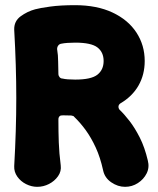

<svg xmlns="http://www.w3.org/2000/svg" viewBox="-20 -708 612 743"><path d="M124 15Q102 15 81 4.5Q60 -6 47 -24.5Q34 -43 35 -65Q39 -136 41 -201Q43 -266 43 -329Q43 -392 41 -457Q39 -522 35 -593Q34 -626 60 -645Q86 -664 116 -672Q134 -677 174 -682.5Q214 -688 270 -688Q355 -688 415.5 -659.5Q476 -631 508 -582Q540 -533 540 -472Q540 -419 516 -377Q492 -335 446 -308Q439 -303 438.5 -296Q438 -289 443 -283Q461 -266 481.5 -239.5Q502 -213 521 -175.5Q540 -138 552 -87Q559 -60 547.5 -37Q536 -14 513.5 0.5Q491 15 464 15Q436 15 410.5 -2.5Q385 -20 379 -49Q368 -99 350.5 -137Q333 -175 312 -204Q291 -233 267 -256Q266 -258 263.5 -259Q261 -260 256 -261Q247 -261 235 -261.5Q223 -262 215 -261Q205 -257 206 -243Q206 -198 207.5 -156.5Q209 -115 215 -68Q218 -45 204.5 -26Q191 -7 169.5 4Q148 15 124 15ZM271 -400Q333 -400 357 -419Q381 -438 381 -472Q381 -506 357 -524.5Q333 -543 271 -543Q256 -543 241.5 -542Q227 -541 218 -539Q210 -538 205.5 -532Q201 -526 201 -518Q205 -494 205 -470Q205 -446 206 -422Q206 -415 210.5 -409.5Q215 -404 222 -404Q230 -402 242.5 -401Q255 -400 271 -400Z"/></svg>

Font: Winky Sans
Style: Bold
Weight: 700
Designer: Simon Atzbach
Foundry: typofactur
Version: Version 1.205